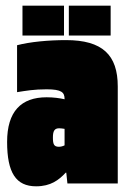

<svg xmlns="http://www.w3.org/2000/svg" viewBox="-20 -645 446 675"><path d="M369 -520V-625H222V-520ZM205 -520V-625H59V-520ZM5 -146C5 -38 36 10 107 10C158 10 187 -12 211 -38H213L217 0H394V-341C394 -452 340 -504 212 -504C151 -504 86 -498 40 -486V-321C72 -326 99 -331 144 -331C197 -331 207 -320 207 -297V-296C190 -300 168 -303 144 -303C54 -303 5 -253 5 -146ZM166 -162C166 -185 172 -194 188 -194C194 -194 200 -193 207 -192V-134C201 -131 194 -129 187 -129C169 -129 166 -139 166 -162Z"/></svg>

Font: Blinker Headline
Style: Regular
Weight: 900
Width: 4
Designer: Juergen Huber
Foundry: supertype
Version: Version 1.015;PS 1.15;hotconv 1.0.88;makeotf.lib2.5.647800